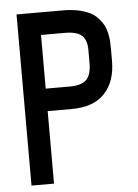

<svg xmlns="http://www.w3.org/2000/svg" viewBox="-51 -724 551 764"><g transform="rotate(-5 225.0 -342.0)"><path d="M229.5 -683.6Q264.2 -683.6 291.7 -677.5Q319.3 -671.4 337.6 -661.9Q356 -652.3 369.1 -637.7Q382.3 -623 389.4 -609.4Q396.5 -595.7 400.4 -577.9Q404.3 -560.1 405.3 -547.4Q406.2 -534.7 406.2 -519V-466.3Q406.2 -384.8 362.1 -337.2Q317.9 -289.6 229.5 -289.6H133.8V0H43.9V-683.6ZM133.8 -379.4H229.5Q276.9 -379.4 296.6 -399.2Q316.4 -418.9 316.4 -466.3V-519Q316.4 -557.6 296.6 -575.7Q276.9 -593.8 229.5 -593.8H133.8Z"/></g></svg>

Font: Anka/Coder Narrow
Style: Bold
Weight: 700
Width: 3
Monospace: yes
Version: Version 001.100